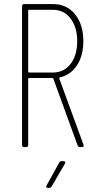

<svg xmlns="http://www.w3.org/2000/svg" viewBox="-20 -720 467 940"><path d="M360 -8 241 -335Q240 -338 237 -338H122Q118 -338 118 -334V-10Q118 0 108 0H98Q88 0 88 -10V-690Q88 -700 98 -700H240Q307 -700 347.5 -650Q388 -600 388 -518Q388 -448 357 -400.5Q326 -353 273 -341Q269 -339 270 -336L389 -11L390 -7Q390 0 381 0H372Q363 0 360 -8ZM118 -668V-369Q118 -365 122 -365H239Q293 -365 325.5 -407Q358 -449 358 -518Q358 -587 325.5 -629.5Q293 -672 239 -672H122Q118 -672 118 -668ZM208 188 270 76Q273 69 282 69H291Q297 69 299 72.5Q301 76 298 81L233 193Q228 200 221 200H215Q209 200 207 196.5Q205 193 208 188Z"/></svg>

Font: Barlow Condensed Thin
Style: Regular
Weight: 250
Width: 3
Designer: Jeremy Tribby
Foundry: Tribby Type
Version: Version 1.408